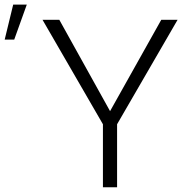

<svg xmlns="http://www.w3.org/2000/svg" viewBox="-120 -795 788 815"><path d="M347.2 -323.2 564.5 -710.9H633.8L377 -267.6V0H316.9V-267.6L60.5 -710.9H131.8ZM-64 -775.4H-6.3L-59.6 -627H-100.1Z"/></svg>

Font: SteelSelectRoboto
Style: Regular
Weight: 300
Designer: Google
Version: Version 2.137; 2017